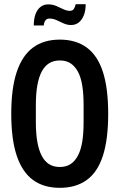

<svg xmlns="http://www.w3.org/2000/svg" viewBox="-20 -889 573 921"><path d="M267 12Q190 12 138.5 -25.5Q87 -63 60.5 -141.5Q34 -220 34 -343Q34 -466 60.5 -544.5Q87 -623 138.5 -661Q190 -699 267 -699Q344 -699 396 -661Q448 -623 473.5 -544.5Q499 -466 499 -343Q499 -220 473.5 -141.5Q448 -63 396 -25.5Q344 12 267 12ZM267 -88Q297 -88 318 -101.5Q339 -115 353.5 -142Q368 -169 374.5 -209Q381 -249 381 -303V-385Q381 -439 374.5 -479Q368 -519 353.5 -545.5Q339 -572 318 -585.5Q297 -599 267 -599Q237 -599 215.5 -585.5Q194 -572 180 -545.5Q166 -519 159 -479Q152 -439 152 -385V-303Q152 -249 159 -209Q166 -169 180 -142Q194 -115 215.5 -101.5Q237 -88 267 -88ZM142 -767Q142 -799 150.5 -821.5Q159 -844 174.5 -856Q190 -868 211 -868Q232 -868 249.5 -860.5Q267 -853 283.5 -845Q300 -837 315 -837Q328 -837 334 -846Q340 -855 343 -869H391Q391 -838 382 -815.5Q373 -793 357.5 -781Q342 -769 321 -769Q302 -769 284.5 -777Q267 -785 251 -792.5Q235 -800 217 -800Q204 -800 197.5 -790.5Q191 -781 190 -767Z"/></svg>

Font: Archivo SemiBold ExtraCondensed
Style: Regular
Weight: 600
Width: 2
Version: Version 2.001